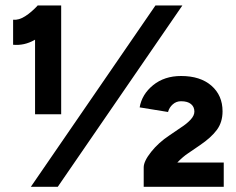

<svg xmlns="http://www.w3.org/2000/svg" viewBox="-20 -721 911 741"><path d="M115.3 -643.2 126.4 -700H216.1V-280H115.3ZM126.4 -700.7 194.3 -636.6Q152.5 -588.5 112.7 -566.3Q72.9 -544.2 30.6 -548.3V-644.8Q52.4 -642.6 77.1 -658.3Q101.7 -674 126.4 -700.7ZM580 -700H683.9L202.9 0H99ZM633.4 -198.2 678.2 -228.8Q700.9 -243.3 715.5 -259.1Q730.2 -274.8 730.2 -290.4Q730.2 -308.6 717.1 -319.4Q704.1 -330.3 678.7 -330.3Q660.4 -330.3 646.9 -318.4Q633.3 -306.6 628.5 -288.8L519 -306.6Q527.6 -357.1 571 -392.4Q614.5 -427.7 678.9 -427.7Q753 -427.7 796 -390.3Q838.9 -352.9 838.9 -291.4Q838.9 -249.2 816.8 -219.5Q794.7 -189.8 751.9 -160.8L705.8 -129.3Q686.2 -116.4 664.6 -94Q643.1 -71.7 639.2 -58.9L534.6 -75Q534.6 -98.7 563.2 -134.7Q591.9 -170.8 633.4 -198.2ZM534.6 -75 613.3 -93.6H843.5V0H534.6Z"/></svg>

Font: Oak Sans Light
Style: Regular
Weight: 400
Designer: Erik Kennedy, Walven
Foundry: Erik Kennedy, Walven
Version: Version 1.100;Glyphs 3.1.2 (3151)